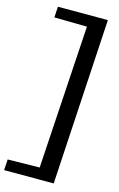

<svg xmlns="http://www.w3.org/2000/svg" viewBox="-174 -815 702 1129"><g transform="rotate(15 176.5 -250.0)"><path d="M-26 255 -22 189 172 186 226 -686 27 -689 31 -755H335L276 255Z"/></g></svg>

Font: Lora SemiBold
Style: Italic
Weight: 600
Italic angle: -3°
Designer: Olga Karpushina, Alexei Vanyashin (Cyrillic)
Foundry: Cyreal
Version: Version 3.011; ttfautohint (v1.8.4.7-5d5b)